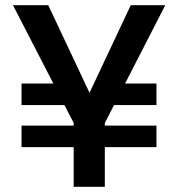

<svg xmlns="http://www.w3.org/2000/svg" viewBox="-20 -720 686 740"><path d="M63 -153V-236H583V-153ZM285 -315H63V-398H279ZM386 -315 392 -398H583V-315ZM264 0V-246L30 -700H166L328 -356H322L484 -700H617L384 -246V0Z"/></svg>

Font: DM Sans 36pt SemiBold
Style: Regular
Weight: 600
Designer: Colophon Foundry, Jonny Pinhorn
Foundry: Colophon Foundry
Version: Version 4.004;gftools[0.9.30]